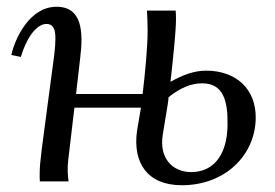

<svg xmlns="http://www.w3.org/2000/svg" viewBox="-20 -531 804 562"><path d="M410.2 -500C411.1 -480.5 412.1 -461.9 412.1 -442.4C412.1 -391.6 404.8 -318.4 397.5 -255.9H202.6L214.8 -361.8C224.1 -437.5 220.7 -511.2 145.5 -511.2C65.9 -511.2 23.4 -417 13.2 -370.1L41 -364.3C62.5 -435.1 93.8 -460.9 115.7 -460.9C138.7 -460.9 142.6 -439.9 142.1 -416C141.6 -386.2 140.6 -382.3 119.6 -226.1C103 -100.1 96.7 -60.1 96.2 -25.9C96.2 -15.1 95.7 -8.8 96.7 0H180.7C178.2 -19 176.8 -38.1 179.7 -62.5L197.8 -215.8H392.6C389.6 -200.7 386.2 -176.3 380.9 -146.5C368.7 -56.2 409.7 11.2 512.2 11.2C637.7 11.2 726.6 -75.2 728.5 -184.1C730 -272.9 668.5 -324.2 583.5 -324.2C547.9 -324.2 514.6 -311.5 479 -291.5C487.3 -365.2 495.1 -440.9 495.1 -474.1C495.1 -484.9 495.1 -491.2 494.1 -500ZM471.2 -227.1 473.6 -246.6C506.8 -273.4 539.1 -287.1 571.8 -287.1C633.3 -287.1 647.5 -236.8 646 -163.6C644.5 -75.7 604 -27.3 539.6 -27.3C487.3 -27.3 444.8 -65.4 456.5 -137.2Z"/></svg>

Font: Lora Italic
Style: Regular
Weight: 400
Italic angle: -3°
Designer: Olga Karpushina, Alexei Vanyashin
Foundry: Cyreal
Version: Version 1.011;PS 001.011;hotconv 1.0.70;makeotf.lib2.5.58329